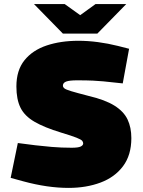

<svg xmlns="http://www.w3.org/2000/svg" viewBox="-20 -908 700 937"><path d="M315 9Q263 9 208 1Q153 -7 94 -23L32 -40L67 -210L153 -199Q186 -195 232.5 -191Q279 -187 330 -187Q362 -187 374 -193Q386 -199 386 -208Q386 -215 381 -221Q376 -227 353.5 -236Q331 -245 278 -261Q196 -286 148 -314Q100 -342 80 -382.5Q60 -423 60 -486Q60 -565 99.5 -614Q139 -663 207.5 -686Q276 -709 363 -709Q409 -709 458 -702.5Q507 -696 555 -684L610 -670L579 -501L484 -511Q465 -513 434 -514.5Q403 -516 356 -516Q319 -516 303 -510Q287 -504 287 -490Q287 -483 294 -477Q301 -471 327.5 -463Q354 -455 412 -440Q493 -421 538.5 -392.5Q584 -364 602.5 -325Q621 -286 621 -234Q621 -151 580.5 -97Q540 -43 470.5 -17Q401 9 315 9ZM287 -744 341 -812 446 -888H596L455 -744ZM287 -744 146 -888H296L402 -812L455 -744Z"/></svg>

Font: REM Medium Black
Style: Regular
Weight: 900
Version: Version 1.005;gftools[0.9.28]